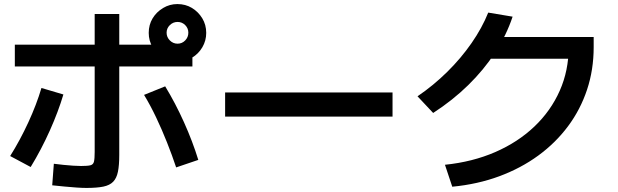

<svg xmlns="http://www.w3.org/2000/svg" viewBox="-20 -875 3040 945"><path d="M405 50Q385 50 356 48Q327 46 296 43Q265 40 237 37L245 -69Q268 -66 292.5 -63.5Q317 -61 340 -59.5Q363 -58 379 -58Q411 -58 425 -61.5Q439 -65 442.5 -79.5Q446 -94 446 -127V-806H567V-113Q567 -62 560.5 -30Q554 2 537 19.5Q520 37 488.5 43.5Q457 50 405 50ZM30 -107Q79 -185 119.5 -273Q160 -361 184 -442L292 -410Q267 -326 225.5 -233Q184 -140 131 -53ZM847 -51Q827 -111 802 -174Q777 -237 748.5 -297Q720 -357 689 -408L793 -450Q843 -368 885.5 -273.5Q928 -179 956 -88ZM53 -548V-655H895L927 -645V-548ZM853 -572Q815 -572 782.5 -591Q750 -610 731 -642.5Q712 -675 712 -713Q712 -753 731 -784.5Q750 -816 782.5 -835.5Q815 -855 853 -855Q893 -855 924.5 -836Q956 -817 975.5 -785Q995 -753 995 -713Q995 -675 976 -642.5Q957 -610 925 -591Q893 -572 853 -572ZM854 -660Q876 -660 891.5 -676Q907 -692 907 -714Q907 -736 891.5 -751.5Q876 -767 854 -767Q832 -767 816 -751.5Q800 -736 800 -714Q800 -692 816 -676Q832 -660 854 -660Z M1088 -301V-420H1912V-301Z M2170 -64Q2306 -78 2417.5 -126.5Q2529 -175 2610 -252Q2691 -329 2735 -428.5Q2779 -528 2779 -643L2830 -586H2349V-693H2902V-643Q2902 -532 2869.5 -434Q2837 -336 2776 -254Q2715 -172 2629.5 -109.5Q2544 -47 2437.5 -7.5Q2331 32 2206 44ZM2035 -401Q2113 -454 2181 -521Q2249 -588 2301 -663Q2353 -738 2383 -813L2503 -793Q2472 -700 2416.5 -615.5Q2361 -531 2285 -456.5Q2209 -382 2112 -319Z"/></svg>

Font: M PLUS 2 SemiBold
Style: Regular
Weight: 600
Designer: Coji Morishita
Foundry: UNDERFOREST DESIGN
Version: Version 1.001